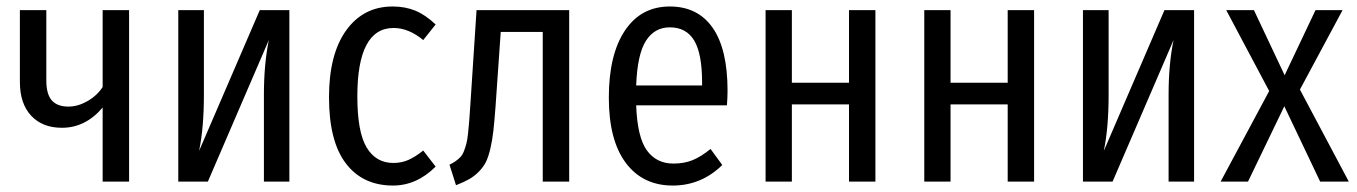

<svg xmlns="http://www.w3.org/2000/svg" viewBox="-20 -557 4164 589"><path d="M294.9 -525.9H376V0H294.9V-227.1Q242.2 -165 169.9 -165Q110.4 -165 75.7 -201.9Q41 -238.8 41 -306.2V-525.9H122.1V-310.1Q122.1 -268.1 138.9 -249Q155.8 -230 189.9 -230Q218.8 -230 248 -246.6Q277.3 -263.2 294.9 -290Z M867.7 -525.9V0H789.6V-266.1Q789.6 -360.4 804.7 -434.1L617.7 0H526.9V-525.9H605.5V-265.1Q605.5 -165.5 590.8 -94.2L776.9 -525.9Z M1184.6 -537.1Q1223.1 -537.1 1254.4 -524.2Q1285.6 -511.2 1316.4 -481.9L1278.3 -434.1Q1233.4 -471.2 1187.5 -471.2Q1076.2 -471.2 1076.2 -261.2Q1076.2 -152.3 1104.7 -104.7Q1133.3 -57.1 1186.5 -57.1Q1211.9 -57.1 1232.9 -66.4Q1253.9 -75.7 1278.3 -95.2L1316.4 -45.9Q1258.3 12.2 1185.5 12.2Q1092.8 12.2 1041 -55.7Q989.3 -123.5 989.3 -258.8Q989.3 -390.6 1042 -463.9Q1094.7 -537.1 1184.6 -537.1Z M1441.9 -525.9H1726.1V0H1645V-459H1516.1L1500 -228Q1496.6 -183.1 1493.4 -154.5Q1490.2 -126 1484.1 -100.3Q1478 -74.7 1470.5 -59.8Q1462.9 -44.9 1449.5 -31Q1436 -17.1 1419.9 -7.8Q1403.8 1.5 1378.9 11.2L1358.9 -51.8Q1370.1 -57.1 1378.2 -63Q1386.2 -68.8 1392.6 -75.4Q1398.9 -82 1403.3 -93.5Q1407.7 -105 1410.6 -116Q1413.6 -127 1415.8 -147.2Q1418 -167.5 1419.4 -185.8Q1420.9 -204.1 1422.9 -235.8Z M2211.9 -278.8Q2211.9 -258.3 2210 -233.9H1931.6Q1935.1 -136.2 1964.4 -95.7Q1993.7 -55.2 2045.9 -55.2Q2079.1 -55.2 2105.2 -65.9Q2131.3 -76.7 2159.7 -100.1L2195.8 -50.8Q2131.3 12.2 2043.9 12.2Q1951.7 12.2 1899.7 -57.4Q1847.7 -127 1847.7 -257.8Q1847.7 -389.2 1897 -463.1Q1946.3 -537.1 2034.7 -537.1Q2120.6 -537.1 2166.3 -471.7Q2211.9 -406.2 2211.9 -278.8ZM2133.8 -294.9V-304.2Q2133.8 -392.1 2109.6 -432.6Q2085.4 -473.1 2034.7 -473.1Q1987.8 -473.1 1961.4 -431.6Q1935.1 -390.1 1931.6 -294.9Z M2584.5 0V-236.8H2409.2V0H2328.6V-525.9H2409.2V-303.2H2584.5V-525.9H2665.5V0Z M3071.3 0V-236.8H2896V0H2815.4V-525.9H2896V-303.2H3071.3V-525.9H3152.3V0Z M3643.1 -525.9V0H3564.9V-266.1Q3564.9 -360.4 3580.1 -434.1L3393.1 0H3302.2V-525.9H3380.9V-265.1Q3380.9 -165.5 3366.2 -94.2L3552.2 -525.9Z M3967.8 -282.2 4117.7 0H4029.8L3919.9 -231L3808.6 0H3724.6L3873.5 -277.8L3741.7 -525.9H3826.7L3920.9 -326.2L4015.6 -525.9H4098.6Z"/></svg>

Font: Fira Sans Compressed Book
Style: Regular
Weight: 350
Width: 1
Designer: Carrois Corporate & Edenspiekermann AG
Foundry: Carrois Corporate GbR & Edenspiekermann AG
Version: Version 4.203;PS 004.203;hotconv 1.0.88;makeotf.lib2.5.64775